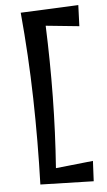

<svg xmlns="http://www.w3.org/2000/svg" viewBox="-60 -815 536 963"><g transform="rotate(-5 208.5 -333.5)"><path d="M104 103Q111 -114 106 -330.5Q101 -547 81 -764L197 -769L372 -777L368 -671L200 -688Q207 -509 204.5 -330Q202 -151 189 28L377 8L372 110Z"/></g></svg>

Font: Marhey
Style: Regular
Weight: 400
Designer: Nur Syamsi & Bustanul Arifin
Foundry: Namelatype
Version: Version 1.000; ttfautohint (v1.8.4.7-5d5b)